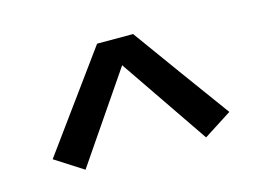

<svg xmlns="http://www.w3.org/2000/svg" viewBox="-51 -809 603 443"><g transform="rotate(-15 250.0 -587.0)"><path d="M394 -450 250 -661 106 -450 39 -493 207 -724H293L377 -608L461 -493Z"/></g></svg>

Font: Iosevka Term
Style: Regular
Weight: 400
Monospace: yes
Designer: Belleve Invis
Foundry: Belleve Invis
Version: Version 30.0.1